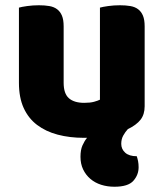

<svg xmlns="http://www.w3.org/2000/svg" viewBox="-20 -508 622 730"><path d="M466 -17Q456 -6 448.5 7.5Q441 21 441 39Q441 59 456 72.5Q471 86 500 86Q503 95 505 105Q507 115 507 128Q507 157 487 179.5Q467 202 415 202Q388 202 364.5 194.5Q341 187 323.5 172Q306 157 296 136Q286 115 286 88Q286 62 293.5 45Q301 28 311 16H299Q245 16 199.5 4Q154 -8 121 -33Q88 -58 70 -97.5Q52 -137 52 -193V-479Q62 -482 83.5 -485Q105 -488 128 -488Q150 -488 167.5 -485Q185 -482 197 -473Q209 -464 215.5 -448.5Q222 -433 222 -408V-193Q222 -152 242 -134.5Q262 -117 300 -117Q323 -117 337.5 -121Q352 -125 360 -129V-479Q370 -482 391.5 -485Q413 -488 436 -488Q458 -488 475.5 -485Q493 -482 505 -473Q517 -464 523.5 -448.5Q530 -433 530 -408V-104Q530 -73 514.5 -53Q499 -33 466 -17Z"/></svg>

Font: Baloo Da
Style: Regular
Weight: 400
Designer: Noopur Datye and Ek Type
Foundry: Ek Type
Version: Version 1.443;PS 1.000;hotconv 16.6.51;makeotf.lib2.5.65220;